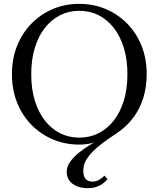

<svg xmlns="http://www.w3.org/2000/svg" viewBox="-20 -740 823 996"><path d="M391 -26Q446 -26 491.5 -49Q537 -72 570.5 -115Q604 -158 622.5 -218.5Q641 -279 641 -355Q641 -431 622.5 -491.5Q604 -552 570.5 -595Q537 -638 491.5 -661Q446 -684 391 -684Q337 -684 291.5 -661Q246 -638 212.5 -595Q179 -552 160.5 -491.5Q142 -431 142 -355Q142 -279 160.5 -218.5Q179 -158 212.5 -115Q246 -72 291.5 -49Q337 -26 391 -26ZM580 -45Q538 -18 509 4.5Q480 27 461 46.5Q442 66 431 83Q420 100 416 115.5Q412 131 412 147Q412 175 424.5 188.5Q437 202 459 202Q479 202 494 193Q509 184 522 171L538 190Q526 203 511.5 213.5Q497 224 478.5 230Q460 236 434 236Q403 236 378.5 226Q354 216 340 197Q326 178 326 151Q326 125 343.5 100Q361 75 390 51.5Q419 28 455.5 6.5Q492 -15 529 -33L544 -31Q523 -22 501 -12.5Q479 -3 452 3.5Q425 10 391 10Q318 10 255 -16.5Q192 -43 144 -91.5Q96 -140 69 -207Q42 -274 42 -355Q42 -436 69 -503Q96 -570 144 -618.5Q192 -667 255 -693.5Q318 -720 391 -720Q464 -720 527.5 -693.5Q591 -667 639 -618.5Q687 -570 714 -503Q741 -436 741 -355Q741 -292 724 -234.5Q707 -177 671 -129Q635 -81 580 -45Z"/></svg>

Font: Roboto Serif 144pt
Style: Regular
Weight: 400
Version: Version 1.008